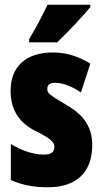

<svg xmlns="http://www.w3.org/2000/svg" viewBox="-20 -786 436 816"><path d="M364 -756V-766H182C161 -722 136 -673 104 -620V-606H223C273 -653 336 -722 364 -756ZM372 -170C372 -255 326 -304 259 -342C188 -384 181 -390 181 -408C181 -426 192 -434 215 -434C253 -434 291 -415 324 -393L364 -516C311 -547 262 -563 205 -563C90 -563 25 -503 25 -400C25 -322 60 -265 128 -231C205 -193 211 -179 211 -161C211 -138 196 -129 166 -129C116 -129 66 -150 26 -174V-21C77 2 129 10 183 10C302 10 372 -51 372 -170Z"/></svg>

Font: Noto Sans Hebrew ExtraCondensed Black
Style: Regular
Weight: 900
Width: 2
Designer: Monotype Design Team
Foundry: Monotype Imaging Inc.
Version: Version 2.004